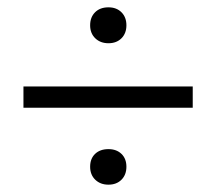

<svg xmlns="http://www.w3.org/2000/svg" viewBox="-20 -495 590 524"><path d="M276 -475Q298 -475 311.5 -461.5Q325 -448 325 -426Q325 -404 311.5 -390.5Q298 -377 276 -377Q254 -377 240 -390.5Q226 -404 226 -426Q226 -448 239.5 -461.5Q253 -475 276 -475ZM44 -201V-259H506V-201ZM276 -88Q298 -88 311.5 -75Q325 -62 325 -40Q325 -18 311.5 -4.5Q298 9 276 9Q254 9 240 -4.5Q226 -18 226 -40Q226 -62 239.5 -75Q253 -88 276 -88Z"/></svg>

Font: EauTestText Medium
Style: Regular
Weight: 500
Designer: Christian Thalmann (Catharsis Fonts)
Version: Version 0.001;PS 000.001;hotconv 1.0.88;makeotf.lib2.5.64775